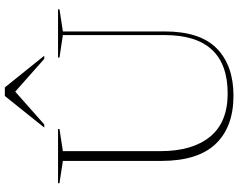

<svg xmlns="http://www.w3.org/2000/svg" viewBox="-116 -859 986 794"><g transform="rotate(-90 377.0 -462.0)"><path d="M629 -274.5V-695L536 -709V-715H735.5V-709L644 -695V-274.5Q644 -127 573.2 -58.2Q502.5 10.5 378.5 10.5Q249 10.5 178.8 -63.2Q108.5 -137 108.5 -289V-695L16.5 -709V-715H240.5V-709L149 -695V-291.5Q149 -159 208.8 -86.2Q268.5 -13.5 387 -13.5Q629 -13.5 629 -274.5ZM530.5 -772 395 -892 259.5 -772H246.5L377 -935H412.5L543.5 -772Z"/></g></svg>

Font: Newsreader Display ExtraLight
Style: Regular
Weight: 275
Designer: Hugues Gentile
Foundry: Production Type
Version: Version 1.001